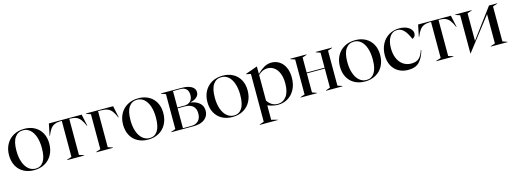

<svg xmlns="http://www.w3.org/2000/svg" viewBox="-7 -1375 6507 2428"><g transform="rotate(-15 3246.0 -161.5)"><path d="M20 -250Q20 -330 54 -392Q88 -454 149.5 -488.5Q211 -523 292 -523Q368 -523 426.5 -491Q485 -459 517.5 -400Q550 -341 550 -262Q550 -180 516.5 -117Q483 -54 421.5 -19.5Q360 15 280 15Q203 15 144 -17Q85 -49 52.5 -109Q20 -169 20 -250ZM303 1Q370 1 407.5 -56Q445 -113 445 -230Q445 -315 423.5 -378Q402 -441 363 -475Q324 -509 272 -509Q204 -509 164.5 -453Q125 -397 125 -280Q125 -195 147.5 -131.5Q170 -68 210 -33.5Q250 1 303 1Z M714 -5 777 -25V-497H760Q714 -496 683 -483Q652 -470 629 -440Q606 -410 584 -354H579L611 -508H1040L1073 -354H1068Q1044 -410 1021 -440Q998 -470 968 -483Q938 -496 892 -497H875V-25L938 -5V0H714Z M1096 -5 1155 -25V-483L1096 -503V-508H1452L1484 -354H1479Q1455 -410 1432 -440Q1409 -470 1376.5 -483Q1344 -496 1292 -497H1252V-25L1314 -5V0H1096Z M1513 -250Q1513 -330 1547 -392Q1581 -454 1642.5 -488.5Q1704 -523 1785 -523Q1861 -523 1919.5 -491Q1978 -459 2010.5 -400Q2043 -341 2043 -262Q2043 -180 2009.5 -117Q1976 -54 1914.5 -19.5Q1853 15 1773 15Q1696 15 1637 -17Q1578 -49 1545.5 -109Q1513 -169 1513 -250ZM1796 1Q1863 1 1900.5 -56Q1938 -113 1938 -230Q1938 -315 1916.5 -378Q1895 -441 1856 -475Q1817 -509 1765 -509Q1697 -509 1657.5 -453Q1618 -397 1618 -280Q1618 -195 1640.5 -131.5Q1663 -68 1703 -33.5Q1743 1 1796 1Z M2078 -5 2137 -25V-483L2078 -503V-508H2347Q2430 -508 2476.5 -481Q2523 -454 2523 -406Q2523 -366 2491.5 -339.5Q2460 -313 2410 -302V-299Q2476 -292 2522 -254Q2568 -216 2568 -151Q2568 -84 2517 -42Q2466 0 2369 0H2078ZM2343 -11Q2402 -11 2435.5 -45Q2469 -79 2469 -142Q2469 -207 2431.5 -239Q2394 -271 2327 -271H2233V-11ZM2325 -282Q2375 -282 2404 -311.5Q2433 -341 2433 -393Q2433 -445 2405.5 -471Q2378 -497 2331 -497H2233V-282Z M2617 -250Q2617 -330 2651 -392Q2685 -454 2746.5 -488.5Q2808 -523 2889 -523Q2965 -523 3023.5 -491Q3082 -459 3114.5 -400Q3147 -341 3147 -262Q3147 -180 3113.5 -117Q3080 -54 3018.5 -19.5Q2957 15 2877 15Q2800 15 2741 -17Q2682 -49 2649.5 -109Q2617 -169 2617 -250ZM2900 1Q2967 1 3004.5 -56Q3042 -113 3042 -230Q3042 -315 3020.5 -378Q2999 -441 2960 -475Q2921 -509 2869 -509Q2801 -509 2761.5 -453Q2722 -397 2722 -280Q2722 -195 2744.5 -131.5Q2767 -68 2807 -33.5Q2847 1 2900 1Z M3182 195 3241 175V-451L3182 -463V-468L3337 -523H3338V-426Q3388 -473 3431.5 -498Q3475 -523 3527 -523Q3582 -523 3628 -494.5Q3674 -466 3701.5 -409.5Q3729 -353 3729 -273Q3729 -185 3694.5 -119.5Q3660 -54 3601.5 -19.5Q3543 15 3472 15Q3412 15 3338 -14V175L3417 195V200H3182ZM3338 -76Q3390 3 3473 3Q3542 3 3586 -55Q3630 -113 3630 -224Q3630 -303 3607 -357.5Q3584 -412 3545.5 -439Q3507 -466 3460 -466Q3395 -466 3338 -412Z M3770 -5 3829 -25V-483L3770 -503V-508H3984V-503L3926 -483V-286H4161V-483L4104 -503V-508H4318V-503L4259 -483V-25L4318 -5V0H4104V-5L4161 -25V-275H3926V-25L3984 -5V0H3770Z M4352 -250Q4352 -330 4386 -392Q4420 -454 4481.5 -488.5Q4543 -523 4624 -523Q4700 -523 4758.5 -491Q4817 -459 4849.5 -400Q4882 -341 4882 -262Q4882 -180 4848.5 -117Q4815 -54 4753.5 -19.5Q4692 15 4612 15Q4535 15 4476 -17Q4417 -49 4384.5 -109Q4352 -169 4352 -250ZM4635 1Q4702 1 4739.5 -56Q4777 -113 4777 -230Q4777 -315 4755.5 -378Q4734 -441 4695 -475Q4656 -509 4604 -509Q4536 -509 4496.5 -453Q4457 -397 4457 -280Q4457 -195 4479.5 -131.5Q4502 -68 4542 -33.5Q4582 1 4635 1Z M4937 -239Q4937 -322 4971 -387Q5005 -452 5065 -487.5Q5125 -523 5200 -523Q5250 -523 5289 -508Q5328 -493 5349.5 -467.5Q5371 -442 5371 -413Q5371 -388 5357.5 -371Q5344 -354 5328 -351Q5296 -429 5258.5 -469Q5221 -509 5170 -509Q5107 -509 5071 -454Q5035 -399 5035 -307Q5035 -229 5060.5 -171.5Q5086 -114 5131.5 -83.5Q5177 -53 5237 -53Q5301 -53 5337 -85.5Q5373 -118 5394 -187L5400 -185Q5378 -96 5328 -40.5Q5278 15 5179 15Q5107 15 5052.5 -16Q4998 -47 4967.5 -104.5Q4937 -162 4937 -239Z M5548 -5 5611 -25V-497H5594Q5548 -496 5517 -483Q5486 -470 5463 -440Q5440 -410 5418 -354H5413L5445 -508H5874L5907 -354H5902Q5878 -410 5855 -440Q5832 -470 5802 -483Q5772 -496 5726 -497H5709V-25L5772 -5V0H5548Z M5989 -483 5930 -503V-508H6145V-503L6086 -483V-122L6373 -508H6478V-503L6419 -483V-25L6478 -5V0H6261V-5L6321 -25V-408L5992 17H5989Z"/></g></svg>

Font: Nyght Serif
Style: Regular
Weight: 400
Designer: Maksym Kobuzan
Version: Version 0.410